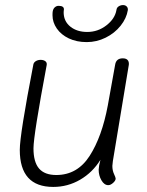

<svg xmlns="http://www.w3.org/2000/svg" viewBox="-20 -738 580 757"><path d="M425 -103Q423 -89 423 -84Q423 -66 429.5 -52Q436 -38 436 -34Q436 -26 426 -17Q416 -8 407 -8Q391 -8 380 -27Q369 -46 369 -69Q369 -74 371 -86L376 -108Q345 -58 296 -29.5Q247 -1 190 -1Q58 -1 58 -147Q58 -207 111 -481Q112 -491 120.5 -496.5Q129 -502 140 -502Q152 -502 159 -496.5Q166 -491 164 -481Q112 -204 112 -153Q112 -99 134 -73.5Q156 -48 202 -48Q285 -48 333.5 -123.5Q382 -199 405 -322L434 -483Q438 -508 464 -508Q477 -508 483 -501.5Q489 -495 488 -483ZM187 -678Q187 -689 188 -694Q190 -704 196.5 -709.5Q203 -715 211 -715Q233 -715 232 -700Q231 -696 231 -687Q232 -653 258 -632.5Q284 -612 324 -612Q366 -612 399.5 -638Q433 -664 439 -698Q440 -708 448 -713Q456 -718 465 -718Q474 -718 479.5 -712.5Q485 -707 484 -698Q479 -666 455.5 -636.5Q432 -607 396.5 -589.5Q361 -572 322 -572Q282 -572 251.5 -586.5Q221 -601 204 -625.5Q187 -650 187 -678Z"/></svg>

Font: Mali Light
Style: Italic
Weight: 300
Italic angle: -10°
Version: Version 1.000; ttfautohint (v1.6)